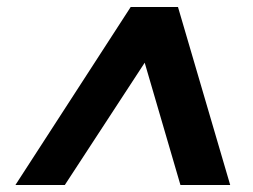

<svg xmlns="http://www.w3.org/2000/svg" viewBox="-20 -720 721 548"><path d="M24 -192 353 -700H488L637 -192H495L393 -541L165 -192Z"/></svg>

Font: DM Sans 16pt ExtraBold
Style: Italic
Weight: 800
Italic angle: -10°
Version: Version 4.004;gftools[0.9.30]